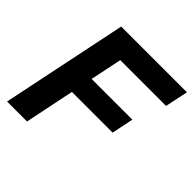

<svg xmlns="http://www.w3.org/2000/svg" viewBox="-188 -888 1047 1047"><g transform="rotate(45 336.0 -364.5)"><path d="M14 0H168L227 -287H541L567 -413H253L291 -596H644L672 -729H165Z"/></g></svg>

Font: Mona Sans
Style: Bold Italic
Weight: 700
Italic angle: -11.7°
Designer: Deni Anggara
Foundry: GitHub
Version: Version 2.000;Glyphs 3.2.3 (3260)